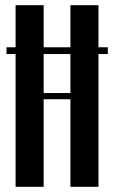

<svg xmlns="http://www.w3.org/2000/svg" viewBox="-20 -719 439 739"><path d="M148 -699V-537H251V-699H359V-537H395V-511H359V0H251V-337H148V0H40V-511H5V-537H40V-699ZM251 -361V-511H148V-361Z"/></svg>

Font: Moniqa Extra Bold Narrow Heading
Style: Regular
Weight: 800
Width: 4
Designer: Rajesh Rajput
Foundry: Rajesh Rajput
Version: Version 1.000;December 15, 2022;FontCreator 14.0.0.2794 32-b